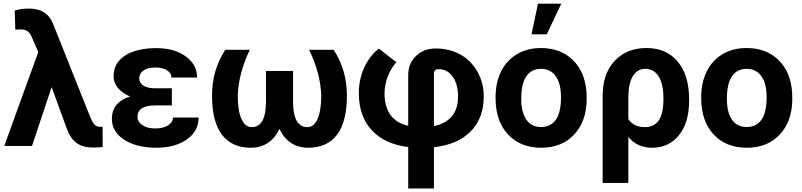

<svg xmlns="http://www.w3.org/2000/svg" viewBox="-20 -802 4406 1055"><path d="M139.6 -754.9Q236.3 -754.9 270 -675.3L476.1 -158.2L483.9 -141.1Q500.5 -106 525.9 -105.5H535.6L543.5 -106L544.4 5.4Q524.4 8.8 490.7 8.8Q436.5 8.8 402.1 -15.4Q367.7 -39.6 347.2 -94.7L263.7 -323.7L155.8 0H3.4L190.4 -516.1L155.3 -596.7Q145.5 -621.1 130.4 -630.9Q115.2 -640.6 92.3 -640.6L64 -639.2L61 -744.1Q95.2 -754.9 139.6 -754.9Z M594.7 -149.4Q594.7 -239.3 694.3 -272Q651.9 -289.6 627.9 -319.1Q604 -348.6 604 -383.8Q604 -455.6 667.2 -496.6Q730.5 -537.6 839.8 -537.6Q938 -537.6 1000.5 -492.2Q1063 -446.8 1063 -376H921.9Q921.9 -400.9 897.2 -416Q872.6 -431.2 832.5 -431.2Q793 -431.2 769 -415Q745.1 -398.9 745.1 -372.6Q745.1 -347.2 767.1 -332Q789.1 -316.9 833 -316.9H924.3V-222.7H831.1Q735.4 -222.2 735.4 -159.7Q735.4 -132.8 762 -114.5Q788.6 -96.2 832 -96.2Q877 -96.2 903.6 -113.3Q930.2 -130.4 930.2 -156.2H1071.3Q1071.3 -81.1 1006.3 -35.6Q941.4 9.8 839.8 9.8Q731 9.8 662.8 -33.9Q594.7 -77.6 594.7 -149.4Z M1352.5 -528.3Q1290 -396.5 1286.6 -276.4Q1286.6 -191.9 1306.9 -147.7Q1327.1 -103.5 1363.3 -103.5Q1441.4 -103.5 1441.4 -244.6V-412.1H1590.3V-244.6Q1590.3 -103.5 1668.5 -103.5Q1705.6 -103.5 1725.3 -149.2Q1745.1 -194.8 1745.1 -276.4Q1741.7 -397.5 1678.7 -528.3H1813.5Q1886.2 -417 1886.2 -276.4Q1886.2 -133.8 1832 -62Q1777.8 9.8 1673.3 9.8Q1619.6 9.8 1579.3 -16.6Q1539.1 -43 1515.6 -93.8Q1491.7 -43 1451.7 -16.6Q1411.6 9.8 1358.4 9.8Q1253.4 9.8 1199.2 -62.3Q1145 -134.3 1145 -276.4Q1145 -417 1217.8 -528.3Z M2223.1 5.9Q2092.3 -10.3 2022 -87.2Q1951.7 -164.1 1951.7 -290.5Q1951.7 -365.7 1981 -429.9Q2010.3 -494.1 2061.5 -535.2L2158.2 -460Q2127.4 -426.3 2110.6 -381.8Q2093.8 -337.4 2092.8 -290.5Q2092.8 -140.1 2223.1 -110.8V-390.1Q2223.1 -453.1 2265.9 -494.4Q2308.6 -535.6 2372.1 -535.6Q2447.8 -535.6 2507.3 -503.7Q2566.9 -471.7 2602.5 -409.4Q2638.2 -347.2 2638.2 -272.9Q2638.2 -153.3 2566.7 -80.3Q2495.1 -7.3 2364.3 6.8V233.4H2223.1ZM2364.3 -109.4Q2427.7 -121.6 2462.4 -162.6Q2497.1 -203.6 2497.1 -272.9Q2496.1 -340.8 2467.3 -381.3Q2438.5 -421.9 2389.2 -421.9Q2364.3 -421.9 2364.3 -396.5Z M2703.1 -269Q2703.1 -347.7 2733.4 -409.2Q2763.7 -470.7 2820.6 -504.4Q2877.4 -538.1 2952.6 -538.1Q3059.6 -538.1 3127.2 -472.7Q3194.8 -407.2 3202.6 -294.9L3203.6 -258.8Q3203.6 -137.2 3135.7 -63.7Q3067.9 9.8 2953.6 9.8Q2839.4 9.8 2771.2 -63.5Q2703.1 -136.7 2703.1 -262.7ZM2844.2 -258.8Q2844.2 -183.6 2872.6 -143.8Q2900.9 -104 2953.6 -104Q3004.9 -104 3033.7 -143.3Q3062.5 -182.6 3062.5 -269Q3062.5 -342.8 3033.7 -383.3Q3004.9 -423.8 2952.6 -423.8Q2900.9 -423.8 2872.6 -383.5Q2844.2 -343.3 2844.2 -258.8ZM2936 -781.7H3064L2984.4 -613.3H2900.4Z M3532.2 -538.1Q3641.6 -538.1 3704.1 -463.4Q3766.6 -388.7 3766.6 -256.3V-250Q3766.6 -128.9 3711.2 -59.6Q3655.8 9.8 3562 9.8Q3482.4 9.8 3432.6 -49.3V203.1H3291.5V-277.3Q3291.5 -396.5 3357.4 -467.3Q3423.3 -538.1 3532.2 -538.1ZM3432.6 -148.4Q3460 -103.5 3524.9 -103.5Q3573.7 -103.5 3599.6 -140.4Q3625.5 -177.2 3625.5 -260.3Q3625.5 -339.4 3599.4 -381.6Q3573.2 -423.8 3525.4 -423.8Q3481.9 -423.8 3457.3 -383.5Q3432.6 -343.3 3432.6 -266.1Z M3833 -269Q3833 -347.7 3863.3 -409.2Q3893.6 -470.7 3950.4 -504.4Q4007.3 -538.1 4082.5 -538.1Q4189.5 -538.1 4257.1 -472.7Q4324.7 -407.2 4332.5 -294.9L4333.5 -258.8Q4333.5 -137.2 4265.6 -63.7Q4197.8 9.8 4083.5 9.8Q3969.2 9.8 3901.1 -63.5Q3833 -136.7 3833 -262.7ZM3974.1 -258.8Q3974.1 -183.6 4002.4 -143.8Q4030.8 -104 4083.5 -104Q4134.8 -104 4163.6 -143.3Q4192.4 -182.6 4192.4 -269Q4192.4 -342.8 4163.6 -383.3Q4134.8 -423.8 4082.5 -423.8Q4030.8 -423.8 4002.4 -383.5Q3974.1 -343.3 3974.1 -258.8Z"/></svg>

Font: SteelSelectRoboto
Style: Roboto-Bold
Weight: 700
Designer: Google
Version: Version 2.137; 2017